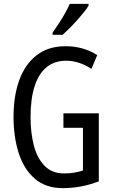

<svg xmlns="http://www.w3.org/2000/svg" viewBox="-20 -963 585 993"><path d="M308 -377H491V-25Q447 -8 400 1Q353 10 304 10Q217 10 160.5 -38.5Q104 -87 77 -170.5Q50 -254 50 -359Q50 -466 79.5 -548Q109 -630 169 -677Q229 -724 320 -724Q365 -724 406 -712.5Q447 -701 483 -678L453 -607Q420 -628 387.5 -638.5Q355 -649 322 -649Q262 -649 221 -615.5Q180 -582 159 -517Q138 -452 138 -357Q138 -275 155.5 -209Q173 -143 211.5 -104.5Q250 -66 311 -66Q339 -66 363.5 -70Q388 -74 409 -81V-302H308ZM438 -934Q429 -918 412.5 -898Q396 -878 377 -856.5Q358 -835 338.5 -816Q319 -797 304 -783H252V-794Q271 -821 287.5 -846.5Q304 -872 317.5 -896.5Q331 -921 341 -943H438Z"/></svg>

Font: Noto Sans ExtraCondensed
Style: Regular
Weight: 400
Width: 2
Designer: Monotype Design Team
Foundry: Monotype Imaging Inc.
Version: Version 2.013